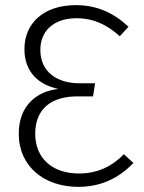

<svg xmlns="http://www.w3.org/2000/svg" viewBox="-20 -716 560 747"><path d="M275 -696C148 -696 75 -624 75 -525C75 -436 130 -386 207 -370C124 -361 53 -306 53 -196C53 -69 151 11 285 11C368 11 440 -20 499 -82L462 -116C417 -70 361 -41 287 -41C185 -41 117 -99 117 -196C117 -289 176 -343 287 -341H342L350 -392H290C199 -392 137 -438 137 -522C137 -594 187 -645 278 -645C344 -645 398 -619 446 -575L480 -612C421 -667 356 -696 275 -696Z"/></svg>

Font: FiraGO Light
Style: Regular
Weight: 300
Designer: bBox Type
Foundry: bBox Type GmbH
Version: Version 1.001;PS 001.001;hotconv 1.0.88;makeotf.lib2.5.64775